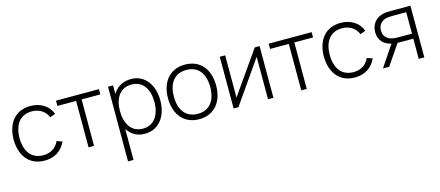

<svg xmlns="http://www.w3.org/2000/svg" viewBox="-54 -1126 4435 1937"><g transform="rotate(-15 2164.0 -157.5)"><path d="M290.5 15C393 15 469.5 -33 512 -125L455 -144.5C424.5 -77 366.5 -41 290.5 -41C166 -41 103 -132 101.5 -270C103 -405 163 -499 290.5 -499C366.5 -499 428.5 -460 456 -393L512 -413.5C480.5 -501 395.5 -555 291 -555C130 -555 42.5 -441.5 40 -270C42.5 -102 128.5 15 290.5 15Z M808 0V-485H1003.5V-540H555V-485H750.5V0Z M1340.5 -555C1253.5 -555 1189.5 -515 1151 -450V-540H1098.5V240H1156V-83C1194.5 -22.5 1255 15 1335 15C1487.5 15 1572.5 -109 1572.5 -271C1572.5 -431 1487.5 -555 1340.5 -555ZM1331.5 -40C1210.5 -40 1151 -138.5 1151 -271C1151 -404.5 1211.5 -500 1330.5 -500C1453.5 -500 1511 -401 1511 -271C1511 -140 1450.5 -40 1331.5 -40Z M1904 15C2063.5 15 2155.5 -100.5 2155.5 -271C2155.5 -438 2065 -555 1904 -555C1746.5 -555 1652.5 -440.5 1652.5 -271C1652.5 -103 1743.5 15 1904 15ZM1904 -41C1779 -41 1714 -132 1714 -271C1714 -405 1775 -499 1904 -499C2030.5 -499 2094 -409.5 2094 -271C2094 -134.5 2031.5 -41 1904 -41Z M2631 -540 2322 -98.5V-540H2265.5V0H2316L2625 -443.5V0H2681.5V-540Z M3029.5 0V-485H3225V-540H2776.5V-485H2972V0Z M3530.5 15C3633 15 3709.5 -33 3752 -125L3695 -144.5C3664.5 -77 3606.5 -41 3530.5 -41C3406 -41 3343 -132 3341.5 -270C3343 -405 3403 -499 3530.5 -499C3606.5 -499 3668.5 -460 3696 -393L3752 -413.5C3720.5 -501 3635.5 -555 3531 -555C3370 -555 3282.5 -441.5 3280 -270C3282.5 -102 3368.5 15 3530.5 15Z M4256.5 -540H4054.5C4030 -540 3996.5 -540 3965.5 -532C3900 -515 3844 -461.5 3844 -373.5C3844 -283.5 3902 -234.5 3973.5 -220L3825 0H3890.5L4035 -212C4044 -211.5 4053 -211 4062.5 -211H4199V0H4257.5ZM4062 -263.5C4042.5 -263.5 4014 -264 3987.5 -270.5C3939 -282.5 3904.5 -316.5 3904.5 -374.5C3904.5 -437 3945 -468.5 3980 -479C4007.5 -487.5 4044 -487.5 4062 -487.5H4199V-263.5Z"/></g></svg>

Font: Hauora Light
Style: Regular
Weight: 300
Designer: Wayne Shih
Foundry: WCYS
Version: Version 1.001;hotconv 1.0.109;makeotfexe 2.5.65596